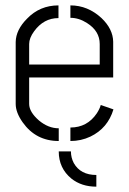

<svg xmlns="http://www.w3.org/2000/svg" viewBox="-20 -531 485 723"><path d="M342.8 171.9V127.9Q283.2 127.9 257.8 83Q247.1 62.5 247.1 39.1H201.2Q201.2 102.5 249 141.6Q287.1 171.9 342.8 171.9ZM39.1 -139.6V-373Q40 -418.9 82 -460.9Q129.9 -510.7 200.2 -510.7V-462.9Q144.5 -462.9 108.4 -413.1Q89.8 -387.7 89.8 -365.2V-288.1H355.5V-365.2Q355.5 -414.1 307.6 -444.3Q277.3 -463.9 245.1 -463.9V-510.7Q310.5 -510.7 362.3 -462.9Q405.3 -421.9 406.2 -374V-239.3H89.8V-139.6Q89.8 -109.4 127 -77.1Q162.1 -47.9 201.2 -47.9V0Q115.2 0 65.4 -70.3Q39.1 -107.4 39.1 -139.6ZM245.1 0V-50.8Q308.6 -50.8 344.7 -104.5Q355.5 -121.1 359.4 -135.7L407.2 -119.1Q385.7 -47.9 320.3 -16.6Q285.2 0 245.1 0Z"/></svg>

Font: Post No Bills Jaffna
Style: Regular
Weight: 400
Designer: Kosala Senevirathne, Siva Puranthara, Lasantha Premarathna, Tharique Azeez
Foundry: Mooniak
Version: Version 1.220 ; ttfautohint (v1.6)